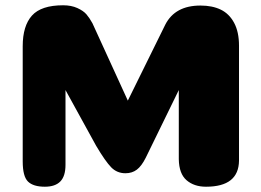

<svg xmlns="http://www.w3.org/2000/svg" viewBox="-20 -707 989 727"><path d="M657 -366 532 -110Q516 -78 498 -64.5Q480 -51 455 -51Q423 -51 401 -73.5Q379 -96 344 -155L228 -366V-83Q228 -40 208.5 -20Q189 0 150 0Q106 0 86 -19.5Q66 -39 66 -96V-532Q66 -609 101 -648Q136 -687 219 -687Q250 -687 273 -676.5Q296 -666 307.5 -652.5Q319 -639 330 -619L464 -326L606 -614Q643 -686 739 -686Q784 -686 816 -670.5Q848 -655 866.5 -620.5Q885 -586 885 -534V-99Q884 0 760 0Q715 0 686.5 -24.5Q658 -49 657 -104Z"/></svg>

Font: Coiny
Style: Regular
Weight: 400
Version: Version 001.001